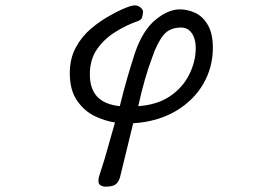

<svg xmlns="http://www.w3.org/2000/svg" viewBox="-20 -533 1040 718"><path d="M467 -510Q473 -511 483 -513Q496 -513 505.5 -505Q515 -497 515 -489Q515 -485 513 -474Q511 -460 498 -455Q451 -439 409 -412Q367 -385 341.5 -347Q316 -309 316 -255Q316 -201 343.5 -171.5Q371 -142 428 -136Q452 -235 485 -336Q514 -420 561.5 -459Q609 -498 653 -498Q681 -498 710 -485Q738 -472 757 -440Q776 -408 776 -354Q776 -281 740 -219Q704 -157 637 -117.5Q570 -78 478 -72L429 129Q424 147 413 156Q402 165 374 165Q365 165 356.5 160.5Q348 156 348 142Q348 135 351 125Q360 98 371 62L410 -75Q375 -80 336 -98Q297 -116 269 -155.5Q241 -195 241 -260Q241 -313 263 -354.5Q285 -396 320.5 -426Q356 -456 395 -477Q434 -499 467 -510ZM712 -354Q712 -387 697.5 -408.5Q683 -430 657 -430Q614 -430 591 -401.5Q568 -373 549 -318Q520 -241 497 -136Q568 -141 615.5 -173Q663 -205 687.5 -254Q712 -303 712 -354Z"/></svg>

Font: Moon Stars Kai
Style: Bold
Weight: 700
Designer: GuiWonder
Version: Version 1.101